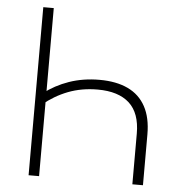

<svg xmlns="http://www.w3.org/2000/svg" viewBox="-52 -778 789 828"><g transform="rotate(5 342.5 -364.0)"><path d="M371.6 -436.5Q444.3 -436.5 494.6 -412.6Q544.9 -388.7 571 -340.6Q597.2 -292.5 597.2 -219.7V0H551.3V-219.7Q551.3 -308.1 504.2 -351.1Q457 -394 367.2 -394Q297.9 -394 239.5 -371.6Q181.2 -349.1 131.3 -307.6V-356.9Q179.7 -394.5 240 -415.5Q300.3 -436.5 371.6 -436.5ZM147.5 -727.5V0H102.1V-727.5Z"/></g></svg>

Font: Inter 16pt ExtraLight
Style: Regular
Weight: 250
Version: Version 4.001;git-66647c0bb